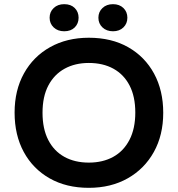

<svg xmlns="http://www.w3.org/2000/svg" viewBox="-20 -891 853 921"><path d="M406 10Q298 10 218 -35.5Q138 -81 94 -162Q50 -243 50 -351Q50 -458 95 -539Q140 -620 220.5 -665Q301 -710 406 -710Q515 -710 595 -664.5Q675 -619 719 -538Q763 -457 763 -350Q763 -243 718 -162Q673 -81 592.5 -35.5Q512 10 406 10ZM406 -111Q473 -111 523 -138.5Q573 -166 601 -220Q629 -274 629 -351Q629 -428 601.5 -481Q574 -534 524 -561.5Q474 -589 406 -589Q340 -589 290 -561.5Q240 -534 212 -481Q184 -428 184 -350Q184 -273 211.5 -219.5Q239 -166 289 -138.5Q339 -111 406 -111ZM288 -741Q257 -741 237.5 -759.5Q218 -778 218 -806Q218 -834 237.5 -852.5Q257 -871 288 -871Q320 -871 338.5 -852.5Q357 -834 357 -806Q357 -778 338.5 -759.5Q320 -741 288 -741ZM522 -741Q491 -741 471.5 -759.5Q452 -778 452 -806Q452 -834 471.5 -852.5Q491 -871 522 -871Q553 -871 572 -852.5Q591 -834 591 -806Q591 -778 572 -759.5Q553 -741 522 -741Z"/></svg>

Font: REM Medium
Style: Regular
Weight: 500
Designer: Octavio Pardo
Foundry: Ashler Design
Version: Version 1.005;gftools[0.9.28]